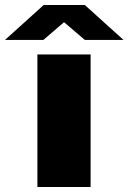

<svg xmlns="http://www.w3.org/2000/svg" viewBox="-89 -745 512 765"><path d="M60 0V-528H272V0ZM-69 -586 85 -725H249L403 -586H249L134 -684H198L84 -586Z"/></svg>

Font: Archivo SemiBold SemiExpanded Black
Style: Regular
Weight: 900
Width: 6
Version: Version 2.001